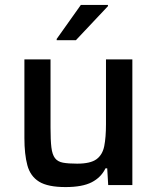

<svg xmlns="http://www.w3.org/2000/svg" viewBox="-20 -751 636 779"><path d="M246 8Q174 8 138.5 -14Q103 -36 91 -80.5Q79 -125 79 -191V-510H185V-233Q185 -182 188.5 -153Q192 -124 203 -109.5Q214 -95 235.5 -91Q257 -87 293 -87Q347 -87 371.5 -105Q396 -123 403 -158.5Q410 -194 410 -247V-510H517V0H419L415 -68H408Q390 -31 352 -11.5Q314 8 246 8ZM210 -588V-593L308 -731H418V-726L288 -588Z"/></svg>

Font: Saira Medium
Style: Regular
Weight: 500
Designer: Hector Gatti with collaboration of the Omnibus-Type team
Foundry: Omnibus-Type
Version: Version 1.100; ttfautohint (v1.8.3)